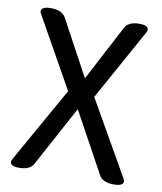

<svg xmlns="http://www.w3.org/2000/svg" viewBox="-83 -777 739 878"><g transform="rotate(10 286.0 -338.0)"><path d="M65.4 34.2Q38.1 34.2 29.3 25.4Q24.4 20.5 24.4 13.7Q24.4 6.8 29.3 -1L225.6 -349.6L43 -674.8Q38.1 -682.6 38.1 -689Q38.1 -695.3 43 -700.2Q52.7 -710 82 -710Q135.7 -710 152.3 -677.7L291 -420.9L425.8 -677.7Q441.4 -710 493.2 -710Q520.5 -710 530.3 -701.2Q535.2 -695.3 535.2 -689Q535.2 -682.6 530.3 -674.8L347.7 -344.7L543.9 -1Q548.8 6.8 548.8 13.2Q548.8 19.5 543.9 24.4Q534.2 34.2 504.9 34.2Q451.2 34.2 435.5 2L283.2 -276.4L132.8 2Q117.2 34.2 65.4 34.2Z"/></g></svg>

Font: TaiwanPearl
Style: Regular
Weight: 400
Version: Version 2.102